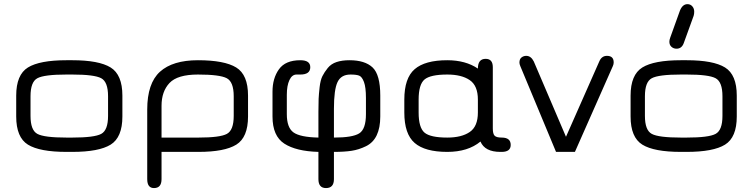

<svg xmlns="http://www.w3.org/2000/svg" viewBox="-20 -746 3698 943"><path d="M335 0C422.2 0 485 -11.9 523.4 -35.6C561.8 -59.4 581.1 -105.5 581.1 -173.8V-276.4C581.1 -344.7 561.8 -390.8 523.4 -414.6C485 -438.3 422.2 -450.2 335 -450.2H306.6C218.8 -450.2 155.6 -438.3 117.2 -414.6C78.8 -390.8 59.6 -344.7 59.6 -276.4V-173.8C59.6 -105.5 78.8 -59.4 117.2 -35.6C155.6 -11.9 218.8 0 306.6 0ZM306.6 -70.3C233.7 -70.3 186 -76.3 163.6 -88.4C141.1 -100.4 129.9 -129.9 129.9 -176.8V-273.4C129.9 -320.3 141.1 -349.8 163.6 -361.8C186 -373.9 233.7 -379.9 306.6 -379.9H335C407.2 -379.9 454.6 -373.9 477.1 -361.8C499.5 -349.8 510.7 -320.3 510.7 -273.4V-176.8C510.7 -129.9 499.5 -100.4 477.1 -88.4C454.6 -76.3 407.2 -70.3 335 -70.3Z M952.1 -379.9C1023.8 -379.9 1071 -373.9 1093.8 -361.8C1116.5 -349.8 1127.9 -320.3 1127.9 -273.4V-176.8C1127.9 -129.9 1116.7 -100.4 1094.2 -88.4C1071.8 -76.3 1025.4 -70.3 955.1 -70.3H773.4V-226.6C773.4 -273.4 786.5 -310.7 812.5 -338.4C838.5 -366 885.1 -379.9 952.1 -379.9ZM952.1 -450.2C869.5 -450.2 807.3 -431.3 765.6 -393.6C724 -355.8 703.1 -293.9 703.1 -208V133.8C703.1 163.1 714.2 177.7 736.3 177.7C761.1 177.7 773.4 163.1 773.4 133.8V0H955.1C1040.4 0 1102.2 -11.9 1140.6 -35.6C1179 -59.4 1198.2 -105.5 1198.2 -173.8V-276.4C1198.2 -344.7 1178.9 -390.8 1140.1 -414.6C1101.4 -438.3 1038.7 -450.2 952.1 -450.2Z M1696.3 -450.2C1672.2 -450.2 1651.2 -447.3 1633.3 -441.4C1615.4 -435.5 1600.9 -425.8 1589.8 -412.1C1578.8 -398.4 1570 -385.1 1563.5 -372.1C1557 -359 1552.4 -341 1549.8 -317.9C1547.2 -294.8 1545.6 -275.6 1544.9 -260.3C1544.3 -245 1543.9 -223.6 1543.9 -196.3V-70.3C1484 -71.6 1443.2 -80.1 1421.4 -95.7C1399.6 -111.3 1388.7 -141.3 1388.7 -185.5V-280.3C1388.7 -310.2 1392.9 -334.3 1401.4 -352.5C1409.8 -370.8 1421.5 -379.9 1436.5 -379.9H1455.1C1487.6 -379.9 1503.9 -391.9 1503.9 -416C1503.9 -438.8 1487.6 -450.2 1455.1 -450.2C1406.2 -450.2 1371.3 -435.4 1350.1 -405.8C1328.9 -376.1 1318.4 -339.5 1318.4 -295.9V-173.8C1318.4 -110 1337.7 -65.6 1376.5 -40.5C1415.2 -15.5 1471 -2 1543.9 0V133.8C1543.9 163.1 1556.3 177.7 1581.1 177.7C1607.1 177.7 1620.1 163.1 1620.1 133.8V0C1654.6 0 1683.6 -1.8 1707 -5.4C1730.5 -9 1753.9 -16.4 1777.3 -27.8C1800.8 -39.2 1818.4 -57.1 1830.1 -81.5C1841.8 -106 1847.7 -136.7 1847.7 -173.8V-276.4C1847.7 -344.7 1835.1 -390.8 1810.1 -414.6C1785 -438.3 1747.1 -450.2 1696.3 -450.2ZM1701.2 -379.9C1720.7 -379.9 1735 -378.1 1744.1 -374.5C1753.3 -370.9 1761.1 -360.5 1767.6 -343.3C1774.1 -326 1777.3 -299.8 1777.3 -264.6V-185.5C1777.3 -136.1 1766.3 -104.5 1744.1 -90.8C1722 -77.1 1680.7 -70.3 1620.1 -70.3V-211.9C1620.1 -274.4 1626 -318 1637.7 -342.8C1649.4 -367.5 1670.6 -379.9 1701.2 -379.9Z M2444.3 0C2473.6 0 2488.3 -11.4 2488.3 -34.2C2488.3 -58.3 2473.6 -70.3 2444.3 -70.3C2426.8 -70.3 2415 -73.4 2409.2 -79.6C2403.3 -85.8 2400.4 -97.7 2400.4 -115.2V-416C2400.4 -443.4 2388.7 -457 2365.2 -457C2339.8 -457 2327.1 -441.1 2327.1 -409.2C2286.8 -436.5 2236.7 -450.2 2176.8 -450.2C2103.8 -450.2 2050.5 -435.5 2016.6 -406.2C1982.7 -377 1965.8 -327.1 1965.8 -256.8V-193.4C1965.8 -123 1982.7 -73.2 2016.6 -43.9C2050.5 -14.6 2103.8 0 2176.8 0C2244.5 0 2298.8 -16.9 2339.8 -50.8C2354.2 -16.9 2386.7 0 2437.5 0ZM2176.8 -379.9C2223.6 -379.9 2260.4 -370.8 2287.1 -352.5C2313.8 -334.3 2327.1 -302.4 2327.1 -256.8V-193.4C2327.1 -147.8 2313.8 -115.9 2287.1 -97.7C2260.4 -79.4 2223.6 -70.3 2176.8 -70.3C2121.4 -70.3 2084.1 -78.5 2064.9 -94.7C2045.7 -111 2036.1 -143.9 2036.1 -193.4V-256.8C2036.1 -306.3 2045.7 -339.2 2064.9 -355.5C2084.1 -371.7 2121.4 -379.9 2176.8 -379.9Z M2710.9 0H2803.7L2990.2 -421.9C2992.8 -427.7 2994.1 -433.6 2994.1 -439.5C2994.1 -460.9 2983.1 -471.7 2960.9 -471.7C2944 -471.7 2931.6 -462.9 2923.8 -445.3L2759.8 -74.2L2601.6 -444.3C2592.4 -462.6 2580.1 -471.7 2564.5 -471.7C2556 -471.7 2548.3 -469.1 2541.5 -463.9C2534.7 -458.7 2531.2 -450.2 2531.2 -438.5C2531.2 -433.9 2532.6 -428.4 2535.2 -421.9Z M3356.4 -725.6C3340.2 -725.6 3327.8 -714.8 3319.3 -693.4L3271.5 -560.5C3268.9 -553.4 3267.6 -546.9 3267.6 -541C3267.6 -530.6 3271 -522.3 3277.8 -516.1C3284.7 -509.9 3293 -506.8 3302.7 -506.8C3320.3 -506.8 3332.4 -516.6 3338.9 -536.1L3386.7 -668C3388.7 -674.5 3389.6 -681.3 3389.6 -688.5C3389.6 -698.9 3386.6 -707.7 3380.4 -714.8C3374.2 -722 3366.2 -725.6 3356.4 -725.6ZM3352.5 0C3439.8 0 3502.6 -11.9 3541 -35.6C3579.4 -59.4 3598.6 -105.5 3598.6 -173.8V-276.4C3598.6 -344.7 3579.4 -390.8 3541 -414.6C3502.6 -438.3 3439.8 -450.2 3352.5 -450.2H3324.2C3236.3 -450.2 3173.2 -438.3 3134.8 -414.6C3096.4 -390.8 3077.1 -344.7 3077.1 -276.4V-173.8C3077.1 -105.5 3096.4 -59.4 3134.8 -35.6C3173.2 -11.9 3236.3 0 3324.2 0ZM3324.2 -70.3C3251.3 -70.3 3203.6 -76.3 3181.2 -88.4C3158.7 -100.4 3147.5 -129.9 3147.5 -176.8V-273.4C3147.5 -320.3 3158.7 -349.8 3181.2 -361.8C3203.6 -373.9 3251.3 -379.9 3324.2 -379.9H3352.5C3424.8 -379.9 3472.2 -373.9 3494.6 -361.8C3517.1 -349.8 3528.3 -320.3 3528.3 -273.4V-176.8C3528.3 -129.9 3517.1 -100.4 3494.6 -88.4C3472.2 -76.3 3424.8 -70.3 3352.5 -70.3Z"/></svg>

Font: Jura
Style: DemiBold
Weight: 600
Version: Version 2.5.1